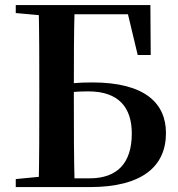

<svg xmlns="http://www.w3.org/2000/svg" viewBox="-20 -761 726 781"><path d="M44.1 0H211.1V-47.3H196L44.1 -32.6ZM137.2 0H283.8C280.4 -117.6 280.4 -236.9 280.4 -356.6V-406.4C280.4 -513.9 280.4 -627.9 283.8 -740.5H137.2C139.9 -626.1 139.9 -512.2 139.9 -397.6V-355.9C139.9 -235.6 139.9 -116.6 137.2 0ZM211.1 0H345.2C558.9 0 655.1 -84.7 655.1 -219.6C655.1 -340.8 570.1 -425.7 355.1 -425.7C300.8 -425.7 254.8 -422 210.4 -412.5V-375.9C252.7 -386.6 294.1 -389.3 339.4 -389.3C463.5 -389.3 516.1 -323.1 516.1 -217.9C516.1 -98 457.4 -35.6 344.5 -35.6H211.1ZM44.1 -707.9 196 -694.2H211.1V-740.5H44.1ZM540.2 -537.2H593.1L591.7 -740.5H211.1V-702.9H558.8L491.5 -740.5Z"/></svg>

Font: Source Han Serif CN VF
Style: Regular
Weight: 250
Designer: Ryoko NISHIZUKA 西塚涼子 (kana & ideographs); Frank Grießhammer (Latin, Greek & Cyrillic); Wenlong ZHANG 张文龙 (bopomofo); San
Foundry: Adobe
Version: Version 2.002;hotconv 1.1.0;makeotfexe 2.6.0